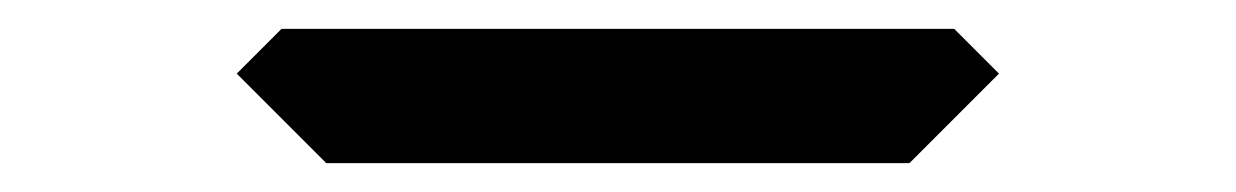

<svg xmlns="http://www.w3.org/2000/svg" viewBox="-20 -1020 856 133"><path d="M144 -969 175 -1000H641L672 -969L610 -907H206Z"/></svg>

Font: seg115
Style: Regular
Weight: 400
Designer: Keshikan(Twitter:@keshinomi_88pro)
Version: seg115 Version 0.46